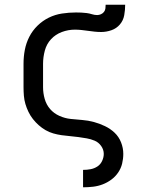

<svg xmlns="http://www.w3.org/2000/svg" viewBox="-20 -581 640 816"><path d="M333 215V141H334Q350 141 365.5 138Q381 135 394 126.5Q407 118 414 103Q421 88 421 73Q421 55 410 39.5Q399 24 382.5 17Q366 10 348.5 7Q331 4 313 1.5Q295 -1 277 -2.5Q259 -4 241.5 -6.5Q224 -9 206.5 -14Q189 -19 173.5 -28Q158 -37 144.5 -49Q131 -61 120 -75Q109 -89 101 -105.5Q93 -122 88 -139Q83 -156 81.5 -174Q80 -192 80 -210V-310Q80 -340 85.5 -369Q91 -398 104.5 -424.5Q118 -451 139.5 -472Q161 -493 187.5 -506Q214 -519 243.5 -523.5Q273 -528 303 -528Q314 -528 325.5 -527.5Q337 -527 348.5 -525.5Q360 -524 371 -520.5Q382 -517 393 -517Q401 -517 409 -520.5Q417 -524 422 -530.5Q427 -537 428 -545Q429 -553 429 -561H512Q512 -539 508 -516.5Q504 -494 489.5 -477Q475 -460 453.5 -452.5Q432 -445 410 -445Q396 -445 382 -446.5Q368 -448 354 -450Q340 -452 326 -453.5Q312 -455 298 -455Q270 -455 243 -445Q216 -435 197 -414.5Q178 -394 170.5 -366Q163 -338 163 -310V-210Q163 -185 170 -160.5Q177 -136 193 -117.5Q209 -99 232.5 -88.5Q256 -78 280.5 -75.5Q305 -73 330 -71Q355 -69 379 -62.5Q403 -56 426 -45Q449 -34 467 -17Q485 0 494.5 24Q504 48 504 73Q504 94 499 114.5Q494 135 482 152.5Q470 170 453 182.5Q436 195 416.5 202.5Q397 210 376 212.5Q355 215 334 215Z"/></svg>

Font: Iosevka Fixed Extended
Style: Regular
Weight: 400
Width: 7
Monospace: yes
Designer: Belleve Invis
Foundry: Belleve Invis
Version: Version 24.1.1; ttfautohint (v1.8.4)